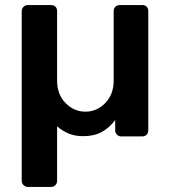

<svg xmlns="http://www.w3.org/2000/svg" viewBox="-20 -540 673 760"><path d="M91 200Q81 200 73.5 193Q66 186 66 176V-496Q66 -506 73 -513Q80 -520 91 -520H182Q193 -520 199.5 -513.5Q206 -507 206 -496V-221Q206 -166 239.5 -132Q273 -98 318 -98Q363 -98 396.5 -132Q430 -166 430 -221V-496Q430 -507 437 -513.5Q444 -520 454 -520H543Q554 -520 560.5 -513.5Q567 -507 567 -496V-24Q567 -14 560.5 -7Q554 0 543 0H460Q450 0 443 -7Q436 -14 436 -24V-65Q414 -35 383.5 -18Q353 -1 309 -1Q277 -1 252.5 -11Q228 -21 206 -40V176Q206 186 199 193Q192 200 182 200Z"/></svg>

Font: Rubik AZ
Style: Regular
Weight: 500
Designer: Hubert and Fischer
Foundry: Hubert & Fischer
Version: Version 2.000